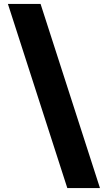

<svg xmlns="http://www.w3.org/2000/svg" viewBox="-20 -790 530 970"><path d="M485 160Q445 160 403 160Q361 160 320 160Q246 -70 170 -305Q94 -540 20 -770Q61 -770 103 -770Q145 -770 185 -770Q259 -540 335 -305Q411 -70 485 160Z"/></svg>

Font: Tilt Warp
Style: Regular
Weight: 400
Designer: Andy Clymer
Foundry: Andy Clymer
Version: Version 1.000